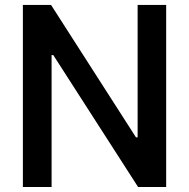

<svg xmlns="http://www.w3.org/2000/svg" viewBox="-20 -747 755 767"><path d="M643.8 -727.3V0H531.6L192.8 -527H186.1V0H71.4V-727.3H183.9L523.1 -198.5H529.8V-727.3Z"/></svg>

Font: Interface Medium
Style: Regular
Weight: 500
Designer: Rasmus Andersson
Foundry: rsms
Version: Version 1.8